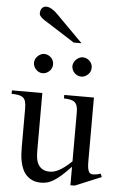

<svg xmlns="http://www.w3.org/2000/svg" viewBox="-60 -936 622 992"><g transform="rotate(5 250.5 -440.0)"><path d="M365.7 14.6H343.8V-81.1Q315.4 -51.3 294.2 -32.7Q272.9 -14.2 255.6 -3.7Q238.3 6.8 223.1 10.7Q208 14.6 191.9 14.6Q166 14.6 147.2 6.6Q128.4 -1.5 115.5 -14.9Q102.5 -28.3 94.7 -45.9Q86.9 -63.5 82.8 -82.8Q78.6 -102.1 77.4 -122.1Q76.2 -142.1 76.2 -159.7V-359.9Q76.2 -381.8 72.3 -395.5Q68.4 -409.2 59.3 -416.5Q50.3 -423.8 35.6 -426.5Q21 -429.2 0 -429.2V-447.3H157.7V-147.9Q157.7 -128.9 160.2 -110.6Q162.6 -92.3 170.7 -77.9Q178.7 -63.5 193.4 -54.7Q208 -45.9 231.9 -45.9Q241.7 -45.9 253.2 -48.8Q264.6 -51.8 278.6 -59.1Q292.5 -66.4 308.6 -78.6Q324.7 -90.8 343.8 -109.4V-363.8Q343.8 -384.3 339.6 -396.7Q335.4 -409.2 326.7 -416.3Q317.9 -423.3 304.2 -426Q290.5 -428.7 271.5 -429.2V-447.3H425.3V-118.7Q425.3 -98.6 427 -85.7Q428.7 -72.8 432.4 -64.9Q436 -57.1 441.9 -54.2Q447.8 -51.3 455.6 -51.3Q462.4 -51.3 473.1 -53Q483.9 -54.7 494.6 -58.6L501.5 -41.5ZM200.2 -599.6Q200.2 -589.4 196.3 -580.3Q192.4 -571.3 185.3 -564.5Q178.2 -557.6 169.2 -553.5Q160.2 -549.3 149.9 -549.3Q140.1 -549.3 131.3 -553.5Q122.6 -557.6 115.7 -564.7Q108.9 -571.8 105 -580.8Q101.1 -589.8 101.1 -599.6Q101.1 -608.9 105.2 -617.9Q109.4 -627 116.2 -633.8Q123 -640.6 131.8 -645Q140.6 -649.4 149.9 -649.4Q160.2 -649.4 169.2 -645.5Q178.2 -641.6 185.3 -634.8Q192.4 -627.9 196.3 -618.9Q200.2 -609.9 200.2 -599.6ZM400.4 -599.6Q400.4 -589.4 396.5 -580.3Q392.6 -571.3 385.5 -564.5Q378.4 -557.6 369.4 -553.5Q360.4 -549.3 350.1 -549.3Q339.8 -549.3 330.8 -553.5Q321.8 -557.6 314.9 -564.7Q308.1 -571.8 304.2 -580.8Q300.3 -589.8 300.3 -599.6Q300.3 -608.9 304.7 -617.9Q309.1 -627 315.9 -633.8Q322.8 -640.6 331.8 -645Q340.8 -649.4 350.1 -649.4Q360.4 -649.4 369.4 -645.5Q378.4 -641.6 385.5 -634.8Q392.6 -627.9 396.5 -618.9Q400.4 -609.9 400.4 -599.6ZM296.4 -721.2 152.3 -813Q146 -816.9 138.4 -821.5Q130.9 -826.2 124.3 -831.8Q117.7 -837.4 113.3 -843.5Q108.9 -849.6 108.9 -856Q108.9 -873.5 117.2 -883.5Q125.5 -893.6 140.1 -893.6Q152.8 -893.6 168.7 -884.3Q184.6 -875 198.2 -860.8L336.9 -721.2Z"/></g></svg>

Font: Doulos SIL APac
Style: Regular
Weight: 400
Designer: Walt Agee, Victor Gaultney, Peter Martin, Debbi Hosken, Becca Hirsbrunner
Foundry: SIL International
Version: Version 5.000